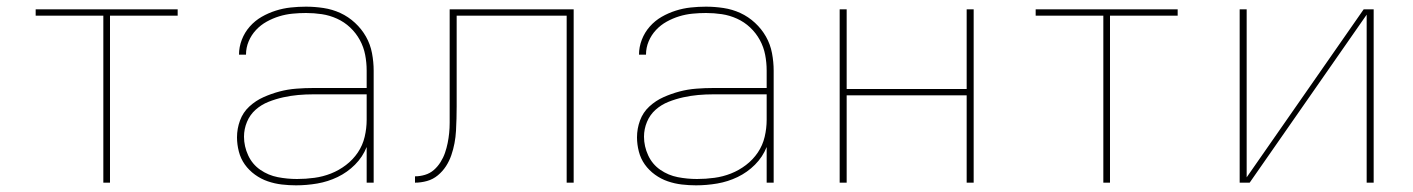

<svg xmlns="http://www.w3.org/2000/svg" viewBox="-20 -548 4240 576"><path d="M290 0V-501H87V-520H513V-501H310V0Z M868 8Q847 8 825.5 5.5Q804 3 783.5 -4Q763 -11 745 -24Q727 -37 714.5 -54.5Q702 -72 696.5 -93.5Q691 -115 691 -136Q691 -162 700 -186.5Q709 -211 728 -228.5Q747 -246 770.5 -256.5Q794 -267 818.5 -273.5Q843 -280 869 -282Q895 -284 920 -284H1080V-336Q1080 -360 1075.5 -383.5Q1071 -407 1059.5 -428Q1048 -449 1030.5 -465.5Q1013 -482 991 -492Q969 -502 945.5 -505.5Q922 -509 898 -509Q878 -509 857.5 -507Q837 -505 817.5 -499Q798 -493 780 -483Q762 -473 748 -458Q734 -443 726 -424Q718 -405 718 -384H697Q697 -407 705.5 -429Q714 -451 729.5 -468.5Q745 -486 765 -497.5Q785 -509 807 -516Q829 -523 852 -525.5Q875 -528 898 -528Q924 -528 950.5 -524Q977 -520 1001 -509Q1025 -498 1045 -479.5Q1065 -461 1078 -438Q1091 -415 1096 -388.5Q1101 -362 1101 -336V0H1080V-107Q1068 -77 1045 -54Q1022 -31 993 -17Q964 -3 932 2.5Q900 8 868 8ZM871 -11Q897 -11 923 -14.5Q949 -18 973 -27.5Q997 -37 1018 -53Q1039 -69 1053.5 -90.5Q1068 -112 1074 -137.5Q1080 -163 1080 -189V-265H920Q897 -265 874.5 -263Q852 -261 829.5 -256Q807 -251 785.5 -242.5Q764 -234 747 -219Q730 -204 721 -182.5Q712 -161 712 -138Q712 -109 724.5 -82Q737 -55 761 -38.5Q785 -22 813.5 -16.5Q842 -11 871 -11Z M1225 0V-19Q1240 -19 1255 -23.5Q1270 -28 1281.5 -38Q1293 -48 1301.5 -61.5Q1310 -75 1315 -89.5Q1320 -104 1323 -119Q1326 -134 1327.5 -149Q1329 -164 1329 -179.5Q1329 -195 1329 -211Q1329 -228 1329 -245.5Q1329 -263 1329 -281V-520H1701V0H1680V-501H1350V-281Q1350 -268 1350 -255Q1350 -242 1350 -229Q1350 -211 1349.5 -192.5Q1349 -174 1348 -155.5Q1347 -137 1343.5 -118.5Q1340 -100 1334 -82.5Q1328 -65 1318 -49.5Q1308 -34 1293.5 -22Q1279 -10 1261 -5Q1243 0 1225 0Z M2068 8Q2047 8 2025.5 5.5Q2004 3 1983.5 -4Q1963 -11 1945 -24Q1927 -37 1914.5 -54.5Q1902 -72 1896.5 -93.5Q1891 -115 1891 -136Q1891 -162 1900 -186.5Q1909 -211 1928 -228.5Q1947 -246 1970.5 -256.5Q1994 -267 2018.5 -273.5Q2043 -280 2069 -282Q2095 -284 2120 -284H2280V-336Q2280 -360 2275.5 -383.5Q2271 -407 2259.5 -428Q2248 -449 2230.5 -465.5Q2213 -482 2191 -492Q2169 -502 2145.5 -505.5Q2122 -509 2098 -509Q2078 -509 2057.5 -507Q2037 -505 2017.5 -499Q1998 -493 1980 -483Q1962 -473 1948 -458Q1934 -443 1926 -424Q1918 -405 1918 -384H1897Q1897 -407 1905.5 -429Q1914 -451 1929.5 -468.5Q1945 -486 1965 -497.5Q1985 -509 2007 -516Q2029 -523 2052 -525.5Q2075 -528 2098 -528Q2124 -528 2150.5 -524Q2177 -520 2201 -509Q2225 -498 2245 -479.5Q2265 -461 2278 -438Q2291 -415 2296 -388.5Q2301 -362 2301 -336V0H2280V-107Q2268 -77 2245 -54Q2222 -31 2193 -17Q2164 -3 2132 2.5Q2100 8 2068 8ZM2071 -11Q2097 -11 2123 -14.5Q2149 -18 2173 -27.5Q2197 -37 2218 -53Q2239 -69 2253.5 -90.5Q2268 -112 2274 -137.5Q2280 -163 2280 -189V-265H2120Q2097 -265 2074.5 -263Q2052 -261 2029.5 -256Q2007 -251 1985.5 -242.5Q1964 -234 1947 -219Q1930 -204 1921 -182.5Q1912 -161 1912 -138Q1912 -109 1924.5 -82Q1937 -55 1961 -38.5Q1985 -22 2013.5 -16.5Q2042 -11 2071 -11Z M2499 0V-520H2520V-281H2880V-520H2901V0H2880V-262H2520V0Z M3290 0V-501H3087V-520H3513V-501H3310V0Z M3699 0V-520H3720V-16L4071 -520H4101V0H4080V-504L3729 0Z"/></svg>

Font: Iosevka SS04 Thin Extended
Style: Regular
Weight: 100
Width: 7
Monospace: yes
Designer: Belleve Invis
Foundry: Belleve Invis
Version: Version 19.0.0; ttfautohint (v1.8.4)